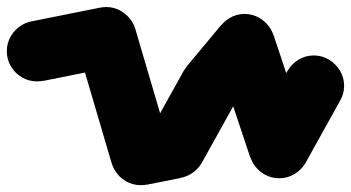

<svg xmlns="http://www.w3.org/2000/svg" viewBox="-57 -508 1015 555"><path d="M-37.3 -360Q-37.3 -336.3 -25.5 -316.3Q-13.7 -296.3 6.3 -284.5Q26.3 -272.7 50 -272.7Q73.7 -272.7 93.7 -284.5Q113.7 -296.3 125.7 -316.3Q137.7 -336.3 137.7 -360Q137.7 -383.7 125.7 -403.7Q113.7 -423.7 93.7 -435.7Q73.7 -447.7 50 -447.7Q26.3 -447.7 6.3 -435.7Q-13.7 -423.7 -25.5 -403.7Q-37.3 -383.7 -37.3 -360Z M32.7 -446 67.3 -274 167.3 -294 132.7 -466Z M62.7 -380Q62.7 -356.3 74.5 -336.3Q86.3 -316.3 106.3 -304.5Q126.3 -292.7 150 -292.7Q173.7 -292.7 193.7 -304.5Q213.7 -316.3 225.7 -336.3Q237.7 -356.3 237.7 -380Q237.7 -403.7 225.7 -423.7Q213.7 -443.7 193.7 -455.7Q173.7 -467.7 150 -467.7Q126.3 -467.7 106.3 -455.7Q86.3 -443.7 74.5 -423.7Q62.7 -403.7 62.7 -380Z M132.7 -466 167.3 -294 267.3 -314 232.7 -486Z M162.7 -400Q162.7 -376.3 174.5 -356.3Q186.3 -336.3 206.3 -324.5Q226.3 -312.7 250 -312.7Q273.7 -312.7 293.7 -324.5Q313.7 -336.3 325.7 -356.3Q337.7 -376.3 337.7 -400Q337.7 -423.7 325.7 -443.7Q313.7 -463.7 293.7 -475.7Q273.7 -487.7 250 -487.7Q226.3 -487.7 206.3 -475.7Q186.3 -463.7 174.5 -443.7Q162.7 -423.7 162.7 -400Z M334 -424.7 166 -375.3 266 -35.3 434 -84.7Z M262.7 -60Q262.7 -36.3 274.5 -16.3Q286.3 3.7 306.3 15.5Q326.3 27.3 350 27.3Q373.7 27.3 393.7 15.5Q413.7 3.7 425.7 -16.3Q437.7 -36.3 437.7 -60Q437.7 -83.7 425.7 -103.7Q413.7 -123.7 393.7 -135.7Q373.7 -147.7 350 -147.7Q326.3 -147.7 306.3 -135.7Q286.3 -123.7 274.5 -103.7Q262.7 -83.7 262.7 -60Z M332.7 -146 367.3 26 467.3 6 432.7 -166Z M362.7 -80Q362.7 -56.3 374.5 -36.3Q386.3 -16.3 406.3 -4.5Q426.3 7.3 450 7.3Q473.7 7.3 493.7 -4.5Q513.7 -16.3 525.7 -36.3Q537.7 -56.3 537.7 -80Q537.7 -103.7 525.7 -123.7Q513.7 -143.7 493.7 -155.7Q473.7 -167.7 450 -167.7Q426.3 -167.7 406.3 -155.7Q386.3 -143.7 374.5 -123.7Q362.7 -103.7 362.7 -80Z M373.7 -122.7 526.3 -37.3 626.3 -217.3 473.7 -302.7Z M462.7 -260Q462.7 -236.3 474.5 -216.3Q486.3 -196.3 506.3 -184.5Q526.3 -172.7 550 -172.7Q573.7 -172.7 593.7 -184.5Q613.7 -196.3 625.7 -216.3Q637.7 -236.3 637.7 -260Q637.7 -283.7 625.7 -303.7Q613.7 -323.7 593.7 -335.7Q573.7 -347.7 550 -347.7Q526.3 -347.7 506.3 -335.7Q486.3 -323.7 474.5 -303.7Q462.7 -283.7 462.7 -260Z M482.7 -316 617.3 -204 717.3 -324 582.7 -436Z M562.7 -380Q562.7 -356.3 574.5 -336.3Q586.3 -316.3 606.3 -304.5Q626.3 -292.7 650 -292.7Q673.7 -292.7 693.7 -304.5Q713.7 -316.3 725.7 -336.3Q737.7 -356.3 737.7 -380Q737.7 -403.7 725.7 -423.7Q713.7 -443.7 693.7 -455.7Q673.7 -467.7 650 -467.7Q626.3 -467.7 606.3 -455.7Q586.3 -443.7 574.5 -423.7Q562.7 -403.7 562.7 -380Z M733.3 -408 566.7 -352 666.7 -52 833.3 -108Z M662.7 -80Q662.7 -56.3 674.5 -36.3Q686.3 -16.3 706.3 -4.5Q726.3 7.3 750 7.3Q773.7 7.3 793.7 -4.5Q813.7 -16.3 825.7 -36.3Q837.7 -56.3 837.7 -80Q837.7 -103.7 825.7 -123.7Q813.7 -143.7 793.7 -155.7Q773.7 -167.7 750 -167.7Q726.3 -167.7 706.3 -155.7Q686.3 -143.7 674.5 -123.7Q662.7 -103.7 662.7 -80Z M673.7 -122.7 826.3 -37.3 926.3 -217.3 773.7 -302.7Z M762.7 -260Q762.7 -236.3 774.5 -216.3Q786.3 -196.3 806.3 -184.5Q826.3 -172.7 850 -172.7Q873.7 -172.7 893.7 -184.5Q913.7 -196.3 925.7 -216.3Q937.7 -236.3 937.7 -260Q937.7 -283.7 925.7 -303.7Q913.7 -323.7 893.7 -335.7Q873.7 -347.7 850 -347.7Q826.3 -347.7 806.3 -335.7Q786.3 -323.7 774.5 -303.7Q762.7 -283.7 762.7 -260Z"/></svg>

Font: Linefont Thin
Style: Regular
Weight: 100
Monospace: yes
Version: Version 3.002;gftools[0.9.33]